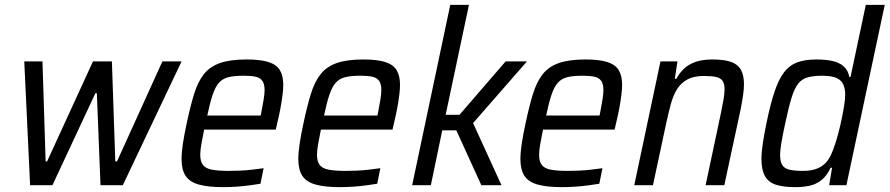

<svg xmlns="http://www.w3.org/2000/svg" viewBox="-20 -763 3665 791"><path d="M104 0 80 -510H155L168 -98H174L363 -510H441L455 -98H462L649 -510H728L486 0H394L379 -379H373L196 0Z M900 8Q836 8 798 -3Q760 -14 744 -39.5Q728 -65 728 -107Q728 -135 733.5 -171.5Q739 -208 749 -254Q764 -325 779.5 -375.5Q795 -426 820 -457.5Q845 -489 887 -503.5Q929 -518 996 -518Q1053 -518 1086 -507.5Q1119 -497 1133 -474Q1147 -451 1147 -413Q1147 -397 1144 -372Q1141 -347 1135.5 -317.5Q1130 -288 1122 -255L1116 -229H821Q814 -194 809.5 -168.5Q805 -143 805 -125Q805 -98 816 -83.5Q827 -69 853 -64Q879 -59 923 -59Q943 -59 968 -60Q993 -61 1018.5 -64Q1044 -67 1066 -70L1053 -6Q1035 -3 1009 0.5Q983 4 954.5 6Q926 8 900 8ZM834 -287H1054L1057 -302Q1062 -329 1066 -352Q1070 -375 1070 -391Q1070 -418 1060.5 -430.5Q1051 -443 1032.5 -447Q1014 -451 984 -451Q945 -451 921 -445Q897 -439 882 -422Q867 -405 856 -372.5Q845 -340 834 -287Z M1381 8Q1317 8 1279 -3Q1241 -14 1225 -39.5Q1209 -65 1209 -107Q1209 -135 1214.5 -171.5Q1220 -208 1230 -254Q1245 -325 1260.5 -375.5Q1276 -426 1301 -457.5Q1326 -489 1368 -503.5Q1410 -518 1477 -518Q1534 -518 1567 -507.5Q1600 -497 1614 -474Q1628 -451 1628 -413Q1628 -397 1625 -372Q1622 -347 1616.5 -317.5Q1611 -288 1603 -255L1597 -229H1302Q1295 -194 1290.5 -168.5Q1286 -143 1286 -125Q1286 -98 1297 -83.5Q1308 -69 1334 -64Q1360 -59 1404 -59Q1424 -59 1449 -60Q1474 -61 1499.5 -64Q1525 -67 1547 -70L1534 -6Q1516 -3 1490 0.5Q1464 4 1435.5 6Q1407 8 1381 8ZM1315 -287H1535L1538 -302Q1543 -329 1547 -352Q1551 -375 1551 -391Q1551 -418 1541.5 -430.5Q1532 -443 1513.5 -447Q1495 -451 1465 -451Q1426 -451 1402 -445Q1378 -439 1363 -422Q1348 -405 1337 -372.5Q1326 -340 1315 -287Z M1678 0 1835 -743H1912L1816 -290H1873L2063 -510H2151L1929 -256L2046 0H1963L1860 -226H1802L1755 0Z M2296 8Q2232 8 2194 -3Q2156 -14 2140 -39.5Q2124 -65 2124 -107Q2124 -135 2129.5 -171.5Q2135 -208 2145 -254Q2160 -325 2175.5 -375.5Q2191 -426 2216 -457.5Q2241 -489 2283 -503.5Q2325 -518 2392 -518Q2449 -518 2482 -507.5Q2515 -497 2529 -474Q2543 -451 2543 -413Q2543 -397 2540 -372Q2537 -347 2531.5 -317.5Q2526 -288 2518 -255L2512 -229H2217Q2210 -194 2205.5 -168.5Q2201 -143 2201 -125Q2201 -98 2212 -83.5Q2223 -69 2249 -64Q2275 -59 2319 -59Q2339 -59 2364 -60Q2389 -61 2414.5 -64Q2440 -67 2462 -70L2449 -6Q2431 -3 2405 0.5Q2379 4 2350.5 6Q2322 8 2296 8ZM2230 -287H2450L2453 -302Q2458 -329 2462 -352Q2466 -375 2466 -391Q2466 -418 2456.5 -430.5Q2447 -443 2428.5 -447Q2410 -451 2380 -451Q2341 -451 2317 -445Q2293 -439 2278 -422Q2263 -405 2252 -372.5Q2241 -340 2230 -287Z M2593 0 2701 -510H2771L2760 -438H2766Q2779 -462 2798 -480Q2817 -498 2845.5 -508Q2874 -518 2915 -518Q2965 -518 2993 -507.5Q3021 -497 3033 -474.5Q3045 -452 3045 -416Q3045 -397 3041.5 -372Q3038 -347 3032 -316L2964 0H2887L2950 -297Q2957 -330 2961 -354Q2965 -378 2965 -394Q2965 -419 2956.5 -430.5Q2948 -442 2929.5 -446Q2911 -450 2880 -450Q2838 -450 2811.5 -435.5Q2785 -421 2769 -395Q2753 -369 2743.5 -333.5Q2734 -298 2725 -257L2670 0Z M3257 8Q3207 8 3176.5 -2Q3146 -12 3131.5 -37.5Q3117 -63 3117 -109Q3117 -135 3122.5 -172Q3128 -209 3138 -257Q3154 -335 3171 -385.5Q3188 -436 3210 -465Q3232 -494 3264.5 -506Q3297 -518 3343 -518Q3382 -518 3410.5 -511.5Q3439 -505 3456.5 -489Q3474 -473 3479 -446H3484L3547 -743H3625L3467 0H3396L3408 -72H3402Q3386 -38 3363.5 -20.5Q3341 -3 3314 2.5Q3287 8 3257 8ZM3288 -59Q3318 -59 3339.5 -66Q3361 -73 3376.5 -87Q3392 -101 3403 -124Q3410 -139 3418.5 -163.5Q3427 -188 3434.5 -217Q3442 -246 3448 -275Q3454 -304 3458 -330Q3462 -356 3462 -372Q3462 -415 3440.5 -433Q3419 -451 3369 -451Q3332 -451 3308 -444.5Q3284 -438 3268.5 -418.5Q3253 -399 3241 -360Q3229 -321 3215 -255Q3205 -209 3199.5 -177Q3194 -145 3194 -123Q3194 -96 3203.5 -82Q3213 -68 3234 -63.5Q3255 -59 3288 -59Z"/></svg>

Font: Saira SemiCondensed
Style: Italic
Weight: 400
Width: 4
Italic angle: -12°
Designer: Hector Gatti with collaboration of the Omnibus-Type team
Foundry: Omnibus-Type
Version: Version 1.101